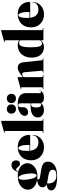

<svg xmlns="http://www.w3.org/2000/svg" viewBox="1174 -1969 1040 3428"><g transform="rotate(-90 1694.0 -255.0)"><path d="M318.5 -49Q397.5 -40 441.8 -24.2Q486 -8.5 503.8 17.5Q521.5 43.5 521.5 83Q521.5 155 455 200Q388.5 245 265.5 245Q125.5 245 67 216.8Q8.5 188.5 8.5 143Q8.5 104.5 33.8 84.8Q59 65 117.5 57.5Q64.5 36.5 64.5 -13Q64.5 -51 94 -77.5Q123.5 -104 195.5 -112.5Q113.5 -127.5 67.5 -172.2Q21.5 -217 21.5 -273Q21.5 -325.5 51.2 -367.2Q81 -409 136 -433.5Q191 -458 266.5 -458Q302.5 -458 335 -451Q353.5 -504.5 384 -537.2Q414.5 -570 462 -570Q503.5 -570 524 -547Q544.5 -524 544.5 -487Q544.5 -454.5 527.8 -436.2Q511 -418 480 -418Q461.5 -418 449 -428.2Q436.5 -438.5 426.5 -452Q416.5 -465.5 406.2 -475.8Q396 -486 382 -486Q356.5 -486 343 -449.5Q416 -432 454.8 -386.2Q493.5 -340.5 493.5 -287Q493.5 -236.5 463.5 -195.8Q433.5 -155 381.5 -131Q329.5 -107 263.5 -107Q238 -107 214.5 -110Q204.5 -103.5 204.5 -90Q204.5 -80 213.5 -73Q222.5 -66 247 -60.2Q271.5 -54.5 318.5 -49ZM232.5 -445Q211 -442 201.8 -398.2Q192.5 -354.5 203.5 -277Q214.5 -199 235.2 -159Q256 -119 277.5 -122Q298.5 -125 307.8 -168.8Q317 -212.5 306 -291Q295 -368.5 274 -408.2Q253 -448 232.5 -445ZM132.5 89Q132.5 154 168.2 193Q204 232 270.5 232Q324.5 232 351 216.2Q377.5 200.5 377.5 164Q377.5 142.5 365 127Q352.5 111.5 320.5 100.8Q288.5 90 230.5 82Q201.5 78 178 73.5Q154.5 69 136.5 64Q132.5 74 132.5 89Z M1000 -248Q1000 -236 986 -236H717Q727 -159.5 766.5 -124.2Q806 -89 866 -89Q921.5 -89 956.2 -116.8Q991 -144.5 991 -191Q991 -195 994 -195Q998 -195 998 -190Q998 -133 969.2 -87.8Q940.5 -42.5 891 -16.2Q841.5 10 779 10Q711 10 658.5 -19Q606 -48 576 -99.5Q546 -151 546 -218Q546 -330.5 611.5 -394.2Q677 -458 787 -458Q852.5 -458 900.2 -430.5Q948 -403 974 -355.5Q1000 -308 1000 -248ZM714 -287Q714 -266.5 716 -248H812Q821 -248 821 -259Q821 -359.5 802.8 -403.2Q784.5 -447 765 -447Q745 -447 729.5 -413.2Q714 -379.5 714 -287Z M1250 -748V-32Q1250 -15.5 1262 -13L1281 -8.5Q1287 -7 1287 -4Q1287 0 1282 0H1037Q1032 0 1032 -4Q1032 -7 1038 -8.5L1057 -13Q1069 -15.5 1069 -32V-683Q1069 -691 1060.5 -691H1041Q1035 -691 1035 -695.5Q1035 -698.5 1040 -700L1229.5 -752.5Q1239.5 -755 1243 -755Q1250 -755 1250 -748Z M1311 -100Q1311 -160.5 1361.2 -194.8Q1411.5 -229 1530 -229Q1549.5 -229 1563 -225V-410Q1563 -428 1553.8 -438.5Q1544.5 -449 1531 -449Q1494 -449 1494 -410V-357Q1494 -323.5 1468.5 -298.2Q1443 -273 1402 -273Q1374.5 -273 1356.8 -288.5Q1339 -304 1339 -336Q1339 -363.5 1363 -391.8Q1387 -420 1434.8 -439Q1482.5 -458 1553.5 -458Q1649.5 -458 1697.2 -421Q1745 -384 1745 -314V-67Q1745 -43 1763 -43Q1770.5 -43 1777.8 -48.8Q1785 -54.5 1787 -70Q1787.5 -74 1790 -74Q1793 -74 1793 -70Q1793 -58.5 1781.2 -39.5Q1769.5 -20.5 1742.2 -5.2Q1715 10 1668 10Q1617.5 10 1595.2 -6Q1573 -22 1572 -44Q1549.5 -17.5 1515.8 -3.8Q1482 10 1444 10Q1386.5 10 1348.8 -21Q1311 -52 1311 -100ZM1489 -125Q1489 -80 1502.5 -60Q1516 -40 1537 -40Q1549.5 -40 1563 -50.5V-216Q1552.5 -219 1537 -219Q1515 -219 1502 -196Q1489 -173 1489 -125ZM1461.5 -490Q1425 -490 1402.2 -512.5Q1379.5 -535 1379.5 -571Q1379.5 -608 1402.2 -630.5Q1425 -653 1461.5 -653Q1498.5 -653 1521 -630.5Q1543.5 -608 1543.5 -571Q1543.5 -535 1521 -512.5Q1498.5 -490 1461.5 -490ZM1649.5 -490Q1613 -490 1590 -512.5Q1567 -535 1567 -571Q1567 -607.5 1590 -630.2Q1613 -653 1649.5 -653Q1686.5 -653 1709.5 -630.5Q1732.5 -608 1732.5 -571Q1732.5 -535 1709.5 -512.5Q1686.5 -490 1649.5 -490Z M2031 -453V-366.5Q2083 -411.5 2123.8 -434.8Q2164.5 -458 2197 -458Q2241.5 -458 2266.2 -432.8Q2291 -407.5 2297 -351L2331 -32Q2332.5 -15.5 2343 -13L2362 -8.5Q2368 -7 2368 -4Q2368 0 2363 0H2113.5Q2108.5 0 2108.5 -4Q2108.5 -7 2114.5 -8.5L2133.5 -13Q2147 -16 2145.5 -32L2119 -332Q2117 -356.5 2109 -367.8Q2101 -379 2083 -379Q2070.5 -379 2058.8 -372.8Q2047 -366.5 2035 -356L2031 -352.5V-32Q2031 -15.5 2043 -13L2062 -8.5Q2068 -7 2068 -4Q2068 0 2063 0H1818Q1813 0 1813 -4Q1813 -7 1819 -8.5L1838 -13Q1850 -15.5 1850 -32V-388Q1850 -396 1841.5 -396H1822Q1816 -396 1816 -400.5Q1816 -403.5 1821 -405L2010.5 -457.5Q2020.5 -460 2024 -460Q2031 -460 2031 -453Z M2379.5 -208.5Q2379.5 -284 2407.2 -340Q2435 -396 2484 -427Q2533 -458 2596.5 -458Q2659 -458 2688.5 -430V-683Q2688.5 -691 2680 -691H2660.5Q2654.5 -691 2654.5 -695.5Q2654.5 -698.5 2659.5 -700L2849 -752.5Q2859 -755 2862.5 -755Q2869.5 -755 2869.5 -748V-32Q2869.5 -15.5 2881.5 -13L2900.5 -8.5Q2906.5 -7 2906.5 -4Q2906.5 0 2901.5 0H2700.5Q2688.5 0 2688.5 -11V-43.5Q2639.5 10 2569.5 10Q2482.5 10 2431 -47.2Q2379.5 -104.5 2379.5 -208.5ZM2563.5 -223.5Q2563.5 -111.5 2581 -68.2Q2598.5 -25 2628.5 -25Q2662.5 -25 2688.5 -59V-412Q2673 -435 2643.5 -435Q2619.5 -435 2601.5 -417.8Q2583.5 -400.5 2573.5 -354.8Q2563.5 -309 2563.5 -223.5Z M3373.5 -248Q3373.5 -236 3359.5 -236H3090.5Q3100.5 -159.5 3140 -124.2Q3179.5 -89 3239.5 -89Q3295 -89 3329.8 -116.8Q3364.5 -144.5 3364.5 -191Q3364.5 -195 3367.5 -195Q3371.5 -195 3371.5 -190Q3371.5 -133 3342.8 -87.8Q3314 -42.5 3264.5 -16.2Q3215 10 3152.5 10Q3084.5 10 3032 -19Q2979.5 -48 2949.5 -99.5Q2919.5 -151 2919.5 -218Q2919.5 -330.5 2985 -394.2Q3050.5 -458 3160.5 -458Q3226 -458 3273.8 -430.5Q3321.5 -403 3347.5 -355.5Q3373.5 -308 3373.5 -248ZM3087.5 -287Q3087.5 -266.5 3089.5 -248H3185.5Q3194.5 -248 3194.5 -259Q3194.5 -359.5 3176.2 -403.2Q3158 -447 3138.5 -447Q3118.5 -447 3103 -413.2Q3087.5 -379.5 3087.5 -287Z"/></g></svg>

Font: Fraunces 144pt Black
Style: Regular
Weight: 900
Version: Version 1.000;[0bf87f6ff]